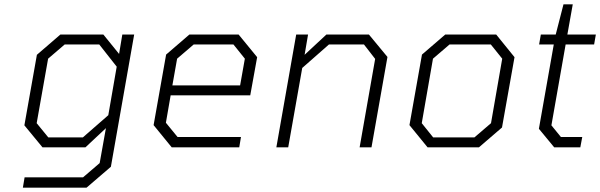

<svg xmlns="http://www.w3.org/2000/svg" viewBox="-20 -683 2782 890"><path d="M86 187 94 139H365L442 73L471 -89L376 0H177L93 -102L151 -429L260 -523H459L532 -433L547 -523H602L494 90L381 187ZM364 -46 482 -149 521 -374 440 -477H280L203 -411L150 -112L204 -46Z M776 0 692 -103 750 -430 858 -523H1086L1172 -418L1140 -241H771L749 -114L803 -48H1097L1089 0ZM779 -287H1093L1115 -411L1062 -477H878L801 -411Z M1261 0 1353 -523H1408L1392 -429L1493 -523H1690L1776 -419L1702 0H1647L1719 -410L1667 -477H1505L1381 -368L1316 0Z M1962 0 1878 -103 1936 -430 2044 -523H2280L2365 -418L2307 -92L2200 0ZM1988 -46H2179L2256 -112L2308 -411L2255 -477H2064L1987 -411L1935 -112Z M2549 0 2478 -86 2547 -477H2479L2487 -523H2556L2592 -663H2635L2610 -523H2742L2734 -477H2602L2536 -102L2580 -48H2679L2670 0Z"/></svg>

Font: Tomorrow Light
Style: Italic
Weight: 300
Italic angle: -10°
Designer: Tony de Marco, Monica Rizzolli
Foundry: Just in Type
Version: Version 2.002